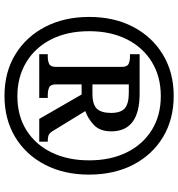

<svg xmlns="http://www.w3.org/2000/svg" viewBox="10 -774 775 834"><g transform="rotate(90 397.0 -357.5)"><path d="M397 10Q294 10 217 -37Q140 -84 97 -167Q54 -250 54 -358Q54 -466 97 -548.5Q140 -631 217.5 -678Q295 -725 397 -725Q499 -725 576 -678.5Q653 -632 696 -549Q739 -466 739 -357Q739 -249 696 -166Q653 -83 576 -36.5Q499 10 397 10ZM398 -46Q484 -46 546.5 -85.5Q609 -125 643 -195Q677 -265 677 -358Q677 -451 642.5 -521Q608 -591 545 -630Q482 -669 398 -669Q313 -669 249.5 -630Q186 -591 151 -521Q116 -451 116 -358Q116 -263 151.5 -193Q187 -123 251 -84.5Q315 -46 398 -46ZM216 -141V-178H228Q245 -178 258 -184Q271 -190 271 -213V-500Q271 -523 258 -529Q245 -535 228 -535H216V-577H387Q551 -577 551 -454Q551 -405 524 -379Q497 -353 463 -341L547 -204Q556 -188 565 -183Q574 -178 596 -178V-141H497L391 -325H347V-213Q347 -190 360.5 -184Q374 -178 393 -178H406V-141ZM386 -372Q435 -372 453 -391.5Q471 -411 471 -453Q471 -495 451 -512.5Q431 -530 383 -530H347V-372Z"/></g></svg>

Font: Noto Serif SemiCondensed Black
Style: Regular
Weight: 900
Width: 4
Designer: Monotype Design Team
Foundry: Monotype Imaging Inc.
Version: Version 2.014; ttfautohint (v1.8.4.7-5d5b)